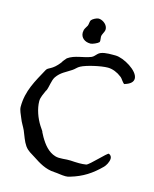

<svg xmlns="http://www.w3.org/2000/svg" viewBox="-127 -958 830 1037"><g transform="rotate(15 288.0 -439.5)"><path d="M340 -5C348 -5 357 -6 365 -9C433 -29 480 -60 529 -109C538 -118 552 -141 552 -160C552 -170 547 -179 536 -183C528 -186 450 -99 433 -95C421 -93 408 -92 394 -92C378 -92 361 -93 346 -94C321 -96 285 -87 260 -95C220 -107 193 -141 171 -179C154 -209 158 -205 158 -206C158 -207 155 -210 140 -233C117 -269 99 -318 99 -361C99 -383 112 -405 120 -425C121 -425 121 -426 122 -427C132 -451 133 -485 147 -506C170 -539 197 -548 228 -569C241 -577 250 -590 264 -597C294 -613 372 -631 411 -631C437 -631 466 -619 487 -602C489 -601 490 -600 491 -599C497 -595 512 -568 520 -568C521 -568 521 -568 521 -569C554 -579 566 -594 566 -611C566 -654 479 -705 433 -705H416C390 -705 353 -704 337 -687C327 -678 322 -669 310 -664C268 -647 221 -649 183 -622C181 -621 161 -596 161 -593C121 -541 99 -550 89 -531C50 -459 10 -395 10 -306V-305C10 -286 22 -264 29 -246C37 -224 50 -206 59 -186C71 -158 79 -130 95 -107C112 -83 131 -76 155 -60C187 -39 227 -13 277 -11C297 -10 319 -5 340 -5ZM294 -874C283 -874 262 -863 255 -854C250 -847 251 -831 247 -822C242 -812 235 -804 232 -794C231 -789 230 -783 230 -779C230 -750 254 -732 284 -732H287C296 -732 324 -744 331 -752C332 -754 333 -756 333 -760C333 -768 331 -777 331 -782C331 -797 343 -809 345 -823V-827C345 -830 345 -833 344 -836C339 -858 313 -874 294 -874Z"/></g></svg>

Font: Ancial
Style: Regular
Weight: 400
Designer: Daytona Mess (Anne-Dauphine Borione)
Foundry: Daytona Mess (Anne-Dauphine Borione)
Version: Version 1.000;Glyphs 3.2 (3192)